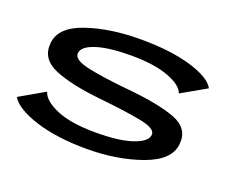

<svg xmlns="http://www.w3.org/2000/svg" viewBox="-99 -763 1160 941"><g transform="rotate(20 481.5 -293.0)"><path d="M422.5 4.5Q581.5 4.5 708.5 -41.2Q835.5 -87 844 -173Q853 -257 766 -290.5Q679 -324 506 -340Q377 -352.5 298.2 -370Q219.5 -387.5 223 -422Q225.5 -457 291.2 -478.8Q357 -500.5 474 -500.5Q595.5 -500.5 669.5 -472.2Q743.5 -444 755.5 -405.5L885.5 -479.5Q861 -526.5 754.8 -558.8Q648.5 -591 489.5 -591Q330.5 -591 209.5 -549.5Q88.5 -508 80.5 -423.5Q71.5 -339 158.5 -302Q245.5 -265 401.5 -249Q537 -235 620.2 -219Q703.5 -203 700.5 -169.5Q697 -133 628 -109.5Q559 -86 437 -86Q309 -86 234 -117.5Q159 -149 146 -193L15.5 -118Q45 -66.5 155.8 -31Q266.5 4.5 422.5 4.5Z"/></g></svg>

Font: Anybody ExtraExpanded Medium
Style: Italic
Weight: 500
Width: 8
Italic angle: -10°
Version: Version 1.113;gftools[0.9.25]